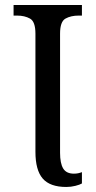

<svg xmlns="http://www.w3.org/2000/svg" viewBox="-20 -734 382 764"><path d="M244 10Q179 10 150 -23.5Q121 -57 121 -130V-600Q121 -648 99.5 -660Q78 -672 48 -672H34V-714H306V-672H293Q262 -672 240.5 -660Q219 -648 219 -600V-126Q219 -84 231.5 -63.5Q244 -43 274 -43Q283 -43 290.5 -44.5Q298 -46 306 -49V-4Q298 1 280 5.5Q262 10 244 10Z"/></svg>

Font: Noto Serif SemiCondensed
Style: Regular
Weight: 400
Width: 4
Designer: Monotype Design Team
Foundry: Monotype Imaging Inc.
Version: Version 2.013